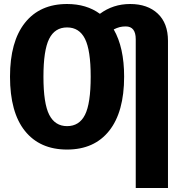

<svg xmlns="http://www.w3.org/2000/svg" viewBox="-20 -730 913 959"><path d="M819 -526V209H658V-534Q658 -598 608 -598Q591 -598 577.5 -594.5Q564 -591 548 -583Q600 -493 600 -347Q600 -171 525.5 -77Q451 17 315 17Q179 17 104.5 -76Q30 -169 30 -347Q30 -522 104.5 -616Q179 -710 315 -710Q412 -710 479 -661Q545 -710 630 -710Q717 -710 768 -662Q819 -614 819 -526ZM433 -347Q433 -479 404.5 -536Q376 -593 315 -593Q254 -593 225.5 -536Q197 -479 197 -347Q197 -213 226 -156.5Q255 -100 315 -100Q376 -100 404.5 -156.5Q433 -213 433 -347Z"/></svg>

Font: Fira Sans Condensed
Style: Bold
Weight: 700
Width: 3
Designer: bBox Type GmbH & Carrois Corporate GbR & Edenspiekermann AG
Foundry: bBox Type GmbH & Carrois Corporate GbR & Edenspiekermann AG
Version: Version 4.301